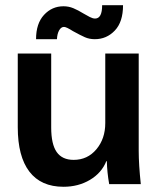

<svg xmlns="http://www.w3.org/2000/svg" viewBox="-20 -705 601 735"><path d="M48 0ZM48 -218V-500H176V-217Q176 -153 197 -123Q218 -93 262 -93Q315 -93 349 -133.5Q383 -174 383 -234V-500H511V-127Q511 -76 519 0H398Q390 -45 389 -88H387Q369 -43 324.5 -16.5Q280 10 223 10Q137 10 92.5 -48Q48 -106 48 -218ZM223 -681Q243 -681 261 -673.5Q279 -666 300 -653Q312 -646 323.5 -640Q335 -634 344 -634Q371 -634 371 -685H451Q451 -621 419.5 -588Q388 -555 343 -555Q322 -555 305 -562.5Q288 -570 259 -586Q234 -602 225 -602Q214 -602 206.5 -589Q199 -576 198 -555H118Q118 -615 148.5 -648Q179 -681 223 -681Z"/></svg>

Font: Sarabun
Style: Bold
Weight: 700
Designer: Suppakit Chalermlarp | Katatrad Co.,Ltd.
Foundry: Cadson Demak Co.,Ltd.
Version: Version 1.000; ttfautohint (v1.6)